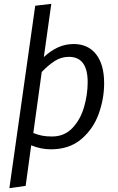

<svg xmlns="http://www.w3.org/2000/svg" viewBox="-20 -768 617 1003"><path d="M524 -333Q524 -252 495.5 -173Q467 -94 404.5 -41Q342 12 246 12Q193 12 143 -9L114 203L29 215L164 -738L248 -748L209 -470Q246 -504 284 -521Q322 -538 365 -538Q440 -538 482 -484.5Q524 -431 524 -333ZM438 -339Q438 -471 340 -471Q300 -471 267 -450Q234 -429 198 -392L154 -73Q180 -63 201.5 -59Q223 -55 252 -55Q316 -55 358 -99Q400 -143 419 -208.5Q438 -274 438 -339Z"/></svg>

Font: Fira Sans Book
Style: Italic
Weight: 350
Italic angle: -8°
Designer: bBox Type GmbH & Carrois Corporate GbR & Edenspiekermann AG
Foundry: bBox Type GmbH & Carrois Corporate GbR & Edenspiekermann AG
Version: Version 4.301